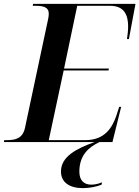

<svg xmlns="http://www.w3.org/2000/svg" viewBox="-45 -734 720 992"><path d="M-25 0H444C348 34 270 76 270 152C270 208 314 238 383 238C419 238 456 230 480 220L482 208C461 217 441 220 426 220C391 220 365 200 365 153C365 67 414 26 469 0H536L581 -182H571L556 -136C535 -75 497 -10 396 -10H207L284 -370H516L517 -380H286L354 -704H524C598 -704 617 -655 617 -597C617 -578 614 -550 611 -532H621L655 -714H126L124 -704H137C178 -704 207 -698 207 -663C207 -655 206 -647 204 -637L84 -73C72 -18 34 -10 -10 -10H-23Z"/></svg>

Font: Noto Serif Display SemiBold
Style: Italic
Weight: 600
Italic angle: -12°
Designer: Monotype Design Team
Foundry: Monotype Imaging Inc.
Version: Version 2.009